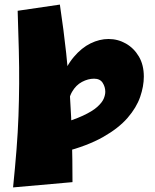

<svg xmlns="http://www.w3.org/2000/svg" viewBox="-20 -629 674 837"><path d="M37 188Q46 99 52 23Q58 -53 60.5 -123Q63 -193 63.5 -263.5Q64 -334 62 -412Q60 -490 57 -582L241 -609Q258 -495 268.5 -397.5Q279 -300 285 -209.5Q291 -119 293.5 -27.5Q296 64 296 165ZM257 34 228 -85Q299 -105 341 -124.5Q383 -144 404 -163Q425 -182 432 -198.5Q439 -215 439 -229Q439 -250 427.5 -268Q416 -286 390 -286Q364 -286 337.5 -272Q311 -258 294 -228.5Q277 -199 277 -153L218 -126Q223 -215 245.5 -278Q268 -341 302 -381Q336 -421 375 -440Q414 -459 453 -459Q494 -459 529 -439Q564 -419 585.5 -382.5Q607 -346 607 -295Q607 -253 591 -206.5Q575 -160 536 -115Q497 -70 429 -31.5Q361 7 257 34Z"/></svg>

Font: Marhey Light
Style: Regular
Weight: 300
Designer: Nur Syamsi & Bustanul Arifin
Foundry: Namelatype
Version: Version 1.000